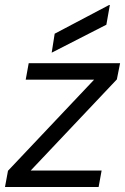

<svg xmlns="http://www.w3.org/2000/svg" viewBox="-36 -749 501 769"><path d="M-16 0 -4 -65 341 -430H67L79 -496H445L432 -431L87 -66H371L359 0ZM171 -538 183 -614 401 -729H404L390 -650Z"/></svg>

Font: DM Sans 36pt
Style: Italic
Weight: 400
Italic angle: -10°
Designer: Colophon Foundry, Jonny Pinhorn
Foundry: Colophon Foundry
Version: Version 4.004;gftools[0.9.30]